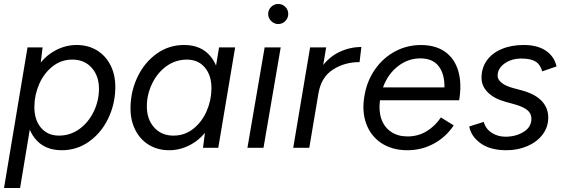

<svg xmlns="http://www.w3.org/2000/svg" viewBox="-20 -736 2809 956"><path d="M117 -500H192L181 -408L80 200H0ZM554 -292.2Q551.8 -213.5 517.5 -143.5Q483.2 -73.5 423.1 -30.8Q363 12 287.3 12Q200.3 12 153.6 -47.2Q106.8 -106.3 110.5 -204.5Q112.7 -301.7 148.5 -371.2Q184.3 -440.8 241.2 -476.4Q298.2 -512 361.5 -512Q419.8 -512 464.4 -484.2Q509 -456.3 532.7 -406.2Q556.3 -356.2 554 -292.2ZM151.2 -207Q150 -141.3 183.2 -101.1Q216.5 -60.8 273.2 -60.8Q330.3 -60.8 375.7 -93.9Q421 -127 446.6 -180.3Q472.2 -233.7 472.8 -290.5Q473.8 -356.2 437.2 -397.8Q400.7 -439.3 340.2 -439.3Q284.7 -439.3 241.8 -405.4Q198.8 -371.5 175.3 -317.7Q151.8 -263.8 151.2 -207Z M1002.8 -93 1070.8 -500H1150.8L1066.8 0H990.8ZM630 -207.8Q632.2 -286.5 666.5 -356.5Q700.8 -426.5 760.9 -469.2Q821 -512 896.7 -512Q983.7 -512 1030.4 -452.8Q1077.2 -393.7 1073.5 -295.5Q1071.3 -198.3 1035.5 -128.8Q999.7 -59.2 942.8 -23.6Q885.8 12 822.5 12Q764.2 12 719.6 -15.8Q675 -43.7 651.3 -93.8Q627.7 -143.8 630 -207.8ZM1032.8 -293Q1034 -358.7 1000.8 -398.9Q967.5 -439.2 910.8 -439.2Q853.7 -439.2 808.3 -406.1Q763 -373 737.4 -319.7Q711.8 -266.3 711.2 -209.5Q710.2 -143.8 746.8 -102.2Q783.3 -60.7 843.8 -60.7Q899.3 -60.7 942.2 -94.6Q985.2 -128.5 1008.7 -182.3Q1032.2 -236.2 1032.8 -293Z M1297.7 -500H1377.7L1292 0H1212ZM1315.2 -666.3Q1315.2 -687.3 1330.2 -701.8Q1345.2 -716.3 1365.2 -716.3Q1386.2 -716.3 1400.7 -701.8Q1415.2 -687.3 1415.2 -666.3Q1415.2 -646.3 1400.7 -631.3Q1386.2 -616.3 1365.2 -616.3Q1345.2 -616.3 1330.2 -631.3Q1315.2 -646.3 1315.2 -666.3Z M1524 -500H1604L1520 0H1440ZM1779.3 -502 1770.3 -426.8Q1695.3 -426.8 1637.5 -389.3Q1579.7 -351.8 1566.2 -273.5L1529.2 -271.8Q1542.2 -348.8 1580.2 -400.8Q1618.3 -452.8 1670.4 -477.4Q1722.5 -502 1779.3 -502Z M1794.3 -257Q1806.5 -332.3 1847.2 -390.5Q1887.8 -448.7 1948.6 -480.8Q2009.3 -512.8 2080.2 -511.8Q2152.3 -510.7 2198.8 -476.2Q2245.2 -441.8 2262.5 -380Q2279.8 -318.2 2266.2 -236.7H1872Q1864.7 -183.8 1879.2 -143Q1893.8 -102.2 1927.2 -79.6Q1960.7 -57 2007.5 -56.7Q2060.5 -56.2 2103.7 -82.2Q2146.8 -108.2 2175.2 -151.2L2239.2 -111.7Q2199.7 -52.3 2137.8 -19.6Q2076 13.2 2003.8 12Q1930.5 10.8 1878.4 -23.8Q1826.3 -58.5 1803.8 -119.3Q1781.3 -180.2 1794.3 -257ZM2074.8 -445.3Q2012.7 -445.8 1961.8 -406.5Q1911 -367.2 1887 -300.8H2193Q2194 -368 2164.2 -406.4Q2134.5 -444.8 2074.8 -445.3Z M2316.5 -106.3 2388.7 -129Q2398.2 -94.2 2428.4 -74.8Q2458.7 -55.3 2496.8 -55.3Q2548 -55.3 2587 -79.2Q2626 -103.2 2626 -145.5Q2626 -170.8 2605.7 -187.7Q2585.3 -204.5 2542.7 -216.5L2497 -229Q2440.3 -244.7 2408.9 -276.1Q2377.5 -307.5 2377.5 -348.7Q2377.5 -397.5 2403.8 -434.7Q2430.2 -471.8 2478 -491.9Q2525.8 -512 2587.5 -512Q2655.7 -512 2697.7 -483.7Q2739.7 -455.3 2751.2 -405.3L2679.8 -380.7Q2670 -415.7 2645.9 -430.1Q2621.8 -444.5 2576 -444.5Q2526.7 -444.5 2492.2 -419.8Q2457.7 -395 2457.7 -358.5Q2457.7 -340.2 2477.7 -323.8Q2497.7 -307.5 2536.3 -297.2L2577.2 -286.3Q2644.5 -268 2677.2 -233.3Q2709.8 -198.7 2709.8 -150.8Q2709.8 -103.5 2681.8 -66.2Q2653.7 -29 2605.8 -8.5Q2558 12 2501.5 12Q2421.3 12 2373.4 -22.3Q2325.5 -56.7 2316.5 -106.3Z"/></svg>

Font: Oak Sans Light Italic
Style: Regular
Weight: 400
Italic angle: -9.5°
Foundry: Erik Kennedy, Walven
Version: Version 1.000;Glyphs 3.1.2 (3151)